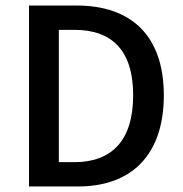

<svg xmlns="http://www.w3.org/2000/svg" viewBox="-20 -675 663 695"><path d="M85 -655V0H262C457 0 573 -115 573 -330C573 -544 457 -655 257 -655ZM249 -88H193V-567H249C386 -567 462 -492 462 -330C462 -168 386 -88 249 -88Z"/></svg>

Font: Cambridge Sans Medium
Style: Regular
Weight: 500
Version: Version 2.020;PS 002.020;hotconv 1.0.88;makeotf.lib2.5.64775